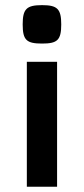

<svg xmlns="http://www.w3.org/2000/svg" viewBox="-20 -722 325 744"><path d="M201.2 -482.4H84V1.5H201.2ZM217.3 -627.4C217.3 -687.5 202.1 -702.1 143.1 -702.1C83 -702.1 67.9 -687.5 67.9 -627.4C67.9 -566.4 83 -553.2 143.1 -553.2C202.1 -553.2 217.3 -566.4 217.3 -627.4Z"/></svg>

Font: Doppio One
Style: Regular
Weight: 400
Designer: Szymon Celej
Foundry: Sorkin Type Co
Version: Version 1.002